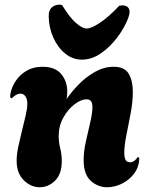

<svg xmlns="http://www.w3.org/2000/svg" viewBox="-20 -785 629 808"><path d="M147 3Q110 3 80 -26.5Q50 -56 50 -109Q50 -135 57 -168Q64 -201 72.5 -235Q81 -269 88 -299Q95 -329 95 -348Q95 -368 87 -379.5Q79 -391 66 -391Q49 -391 29 -371L23 -375Q22 -391 30 -413Q38 -435 54.5 -455.5Q71 -476 97 -490Q123 -504 159 -504Q212 -504 237.5 -473.5Q263 -443 263 -399Q263 -383 260 -368Q281 -399 312 -430.5Q343 -462 380.5 -483Q418 -504 458 -504Q505 -504 522 -474Q539 -444 539 -399Q539 -357 530 -309Q521 -261 512 -216.5Q503 -172 503 -142Q503 -102 526 -102Q538 -102 547 -109.5Q556 -117 559 -124L566 -121Q566 -84 545.5 -56Q525 -28 494 -12.5Q463 3 431 3Q392 3 362 -24Q332 -51 332 -112Q332 -148 341.5 -190Q351 -232 360 -271Q369 -310 369 -335Q369 -350 363.5 -358.5Q358 -367 344 -367Q321 -367 293.5 -346Q266 -325 246.5 -290Q227 -255 227 -213Q227 -186 233.5 -161Q240 -136 240 -107Q240 -53 212 -25Q184 3 147 3ZM325 -534Q286 -534 254.5 -559.5Q223 -585 204.5 -626.5Q186 -668 185 -715Q184 -744 201.5 -756.5Q219 -769 241 -764Q272 -713 299 -689Q326 -665 345 -665Q364 -665 401 -689.5Q438 -714 482 -761Q507 -766 519 -753.5Q531 -741 520 -710Q504 -668 473.5 -627.5Q443 -587 404.5 -560.5Q366 -534 325 -534Z"/></svg>

Font: Agbalumo
Style: Regular
Weight: 400
Designer: Raphael Alegbeleye
Foundry: Sorkin Type Co.
Version: Version 1.000; ttfautohint (v1.8.4)